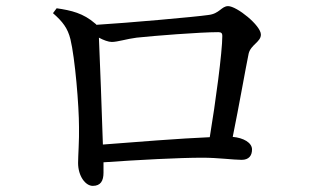

<svg xmlns="http://www.w3.org/2000/svg" viewBox="-20 -655 1040 627"><path d="M316 -183C313 -282 306 -464 303 -532C318 -524 334 -518 345 -518C364 -518 394 -528 426 -532C481 -538 633 -550 693 -550C703 -550 706 -546 706 -538C706 -485 684 -321 665 -207C570 -203 418 -191 316 -183ZM153 -612C185 -584 201 -563 210 -527C225 -465 238 -310 238 -240C239 -199 235 -145 235 -123C235 -80 259 -48 283 -48C309 -48 318 -65 318 -91C318 -104 318 -115 318 -125C434 -133 564 -140 642 -140C691 -140 743 -133 769 -133C793 -133 803 -147 803 -167C803 -189 775 -205 740 -208C761 -311 782 -432 792 -480C799 -509 832 -518 832 -542C832 -572 753 -635 725 -635C703 -635 697 -610 660 -606C620 -600 395 -580 295 -574C294 -575 293 -577 291 -578C252 -612 213 -621 165 -628Z"/></svg>

Font: Source Han Serif JP Medium
Style: Regular
Weight: 500
Designer: Ryoko NISHIZUKA 西塚涼子 (kana & ideographs); Frank Grießhammer (Latin, Greek & Cyrillic); Wenlong ZHANG 张文龙 (bopomofo); San
Foundry: Adobe Systems Incorporated
Version: Version 1.001;PS 1.001;hotconv 16.6.54;makeotf.lib2.5.65590